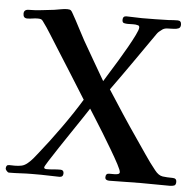

<svg xmlns="http://www.w3.org/2000/svg" viewBox="-53 -796 871 854"><g transform="rotate(5 382.5 -368.5)"><path d="M763 -19Q763 -5 755 -2Q747 1 735 1Q703 1 670 0.5Q637 0 604 0Q570 0 535 1Q500 2 465 2Q458 2 452.5 -1Q447 -4 447 -12Q447 -29 462 -29Q477 -29 488 -29Q494 -29 501.5 -31Q509 -33 509 -40Q509 -48 495 -74.5Q481 -101 460 -136.5Q439 -172 417 -208Q395 -244 377 -272Q359 -300 353 -310Q346 -299 326 -269Q306 -239 280 -200.5Q254 -162 229.5 -125Q205 -88 188.5 -62Q172 -36 172 -32Q172 -28 175.5 -26.5Q179 -25 183 -25Q199 -25 214 -26.5Q229 -28 245 -28Q260 -28 260 -13Q260 4 243 4Q233 4 223 3.5Q213 3 203 3Q182 2 161.5 2Q141 2 120 2Q95 2 69.5 3.5Q44 5 18 5Q13 5 7.5 -1.5Q2 -8 2 -12Q2 -29 16.5 -28.5Q31 -28 41 -28Q58 -28 71.5 -31Q85 -34 98 -45Q111 -56 121.5 -68.5Q132 -81 142 -94Q187 -150 235.5 -218Q284 -286 321 -347Q286 -403 251.5 -458Q217 -513 182 -568Q164 -596 146.5 -624.5Q129 -653 109 -680Q105 -686 99.5 -687.5Q94 -689 86 -689Q74 -689 62.5 -687Q51 -685 39 -685Q21 -685 21 -705Q21 -724 43 -724Q71 -724 99.5 -727.5Q128 -731 156 -734Q170 -736 185 -739Q200 -742 213 -742Q225 -742 229.5 -738Q234 -734 239 -724Q255 -696 269.5 -667.5Q284 -639 300 -610Q324 -567 349.5 -524Q375 -481 400 -437Q407 -449 423.5 -475.5Q440 -502 459.5 -534Q479 -566 497 -598Q515 -630 527 -654.5Q539 -679 539 -688Q539 -697 532 -698Q522 -701 510 -700.5Q498 -700 487 -700Q478 -700 470 -702Q462 -704 462 -716Q462 -733 478 -733Q495 -733 512.5 -732Q530 -731 547 -731Q577 -731 607.5 -731.5Q638 -732 668 -733Q678 -734 687.5 -734.5Q697 -735 707 -735Q723 -735 723 -717Q723 -704 713.5 -700Q704 -696 690 -696Q676 -696 662 -695Q648 -694 639 -686Q633 -682 627.5 -677Q622 -672 618 -666Q572 -600 526 -534Q480 -468 433 -403Q467 -350 501.5 -297.5Q536 -245 572 -193Q595 -160 617.5 -126.5Q640 -93 665 -62Q682 -40 701 -37.5Q720 -35 745 -35Q763 -35 763 -19Z"/></g></svg>

Font: Kaisei Opti
Style: Bold
Weight: 700
Designer: Font-Kai, 金井和夫
Foundry: KAZUO KANAI
Version: Version 5.003